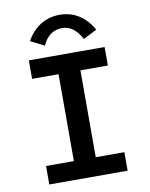

<svg xmlns="http://www.w3.org/2000/svg" viewBox="-90 -885 743 951"><g transform="rotate(-10 281.5 -409.5)"><path d="M178 -681C200 -730 234 -752 276 -752C317 -752 348 -728 374 -680L442 -715C405 -782 347 -819 276 -819C205 -819 145 -782 109 -716ZM80 0H474V-93H330V-530H468V-623H87V-530H220V-93H80Z"/></g></svg>

Font: Inconsolata SemiExpanded
Style: Bold
Weight: 700
Width: 6
Monospace: yes
Designer: Raph Levien, Cyreal, Brenton Simpson
Foundry: Raph Levien, Cyreal, Google
Version: Version 3.100